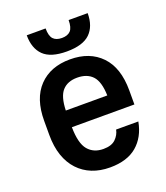

<svg xmlns="http://www.w3.org/2000/svg" viewBox="-134 -808 787 909"><g transform="rotate(-20 260.0 -353.5)"><path d="M265 8Q215 8 175 -8Q135 -24 106 -55Q77 -86 61.5 -131Q46 -176 46 -235V-306Q46 -418 103.5 -478Q161 -538 260 -538Q359 -538 416.5 -478Q474 -418 474 -304V-233H159Q160 -151 188 -118Q216 -85 265 -85Q306 -85 326.5 -105Q347 -125 352 -151H464Q450 -76 400.5 -34Q351 8 265 8ZM262 -445Q214 -445 187.5 -416Q161 -387 159 -317H368Q366 -387 339 -416Q312 -445 262 -445ZM260 -578Q179 -578 143 -613.5Q107 -649 107 -715H202Q202 -677 216.5 -661.5Q231 -646 260 -646Q289 -646 303.5 -661.5Q318 -677 318 -715H414Q414 -649 377.5 -613.5Q341 -578 260 -578Z"/></g></svg>

Font: Golos UI Medium
Style: Regular
Weight: 500
Designer: A.Korolkova, Vitaly Kuzmin
Foundry: ParaType Ltd
Version: Version 2.000